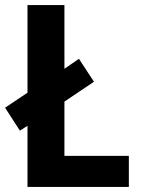

<svg xmlns="http://www.w3.org/2000/svg" viewBox="-25 -734 554 754"><path d="M83 0V-240L53 -221L-5 -311L83 -370V-714H228V-464L285 -503L344 -413L228 -335V-122H481V0Z"/></svg>

Font: Noto Sans Gujarati UI SemiCondensed
Style: Bold
Weight: 700
Width: 4
Designer: Jelle Bosma - Monotype Design Team, Universal Thirst
Foundry: Monotype Imaging Inc.
Version: Version 2.106; ttfautohint (v1.8.4.7-5d5b)